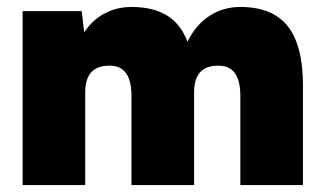

<svg xmlns="http://www.w3.org/2000/svg" viewBox="-20 -532 931 552"><path d="M45 0V-500H215L222 -439Q246 -475 281 -493.5Q316 -512 358 -512Q420 -512 460 -487.5Q500 -463 519 -412Q543 -461 582.5 -486.5Q622 -512 671 -512Q763 -512 807 -457Q851 -402 851 -286V0H671V-256Q671 -285 664.5 -303.5Q658 -322 645.5 -332Q633 -342 614 -343Q576 -345 557 -326Q538 -307 538 -266V0H358V-256Q358 -285 351.5 -303.5Q345 -322 332.5 -332Q320 -342 301 -343Q263 -345 244 -326Q225 -307 225 -266V0Z"/></svg>

Font: Figtree Black
Style: Regular
Weight: 900
Designer: Erik Kennedy
Foundry: Erik Kennedy
Version: Version 2.001;gftools[0.9.30]